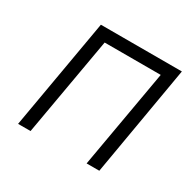

<svg xmlns="http://www.w3.org/2000/svg" viewBox="-110 -577 702 694"><g transform="rotate(30 241.0 -230.0)"><path d="M462 -460 383 0H330L402 -411H168L96 0H44L124 -460Z"/></g></svg>

Font: Jost* Light
Style: Italic
Weight: 300
Italic angle: -10°
Version: Version 3.7